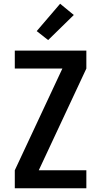

<svg xmlns="http://www.w3.org/2000/svg" viewBox="-20 -1005 540 1025"><path d="M59 0V-96L313 -639H59V-735H441V-639L187 -96H441V0ZM237 -791 176 -839 301 -985 374 -925Z"/></svg>

Font: Iosevka
Style: Bold
Weight: 700
Monospace: yes
Designer: Belleve Invis
Foundry: Belleve Invis
Version: Version 32.5.0; ttfautohint (v1.8.4)